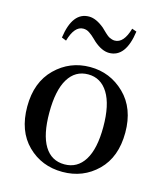

<svg xmlns="http://www.w3.org/2000/svg" viewBox="-118 -879 845 983"><g transform="rotate(15 304.5 -387.0)"><path d="M304.7 14.6Q194.3 14.6 119.6 -59.1Q44.9 -132.8 44.9 -262.7Q44.9 -391.6 121.1 -466.3Q197.3 -541 304.7 -541Q411.1 -541 487.8 -466.3Q564.5 -391.6 564.5 -262.7Q564.5 -132.8 489.3 -59.1Q414.1 14.6 304.7 14.6ZM304.7 -25.4Q373 -25.4 410.6 -85.4Q448.2 -145.5 448.2 -261.7Q448.2 -378.9 410.2 -440.4Q372.1 -502 304.7 -502Q236.3 -502 199.2 -440.9Q162.1 -379.9 162.1 -261.7Q162.1 -145.5 198.7 -85.4Q235.4 -25.4 304.7 -25.4ZM125 -649.4Q144.5 -789.1 232.4 -789.1Q269.5 -789.1 313.5 -752.9Q316.4 -750 325.2 -741.7Q334 -733.4 337.4 -730Q340.8 -726.6 348.6 -720.2Q356.4 -713.9 361.8 -711.4Q367.2 -709 374.5 -706.5Q381.8 -704.1 389.6 -704.1Q437.5 -704.1 460.9 -786.1L485.4 -777.3Q465.8 -635.7 377.9 -635.7Q339.8 -635.7 296.9 -672.9Q293.9 -675.8 283.2 -686Q272.5 -696.3 267.6 -700.2Q262.7 -704.1 253.9 -710.4Q245.1 -716.8 236.8 -719.2Q228.5 -721.7 219.7 -721.7Q172.9 -721.7 149.4 -639.6Z"/></g></svg>

Font: GenYoMin TW TTF SemiBold
Style: Regular
Weight: 600
Version: Version 1.300